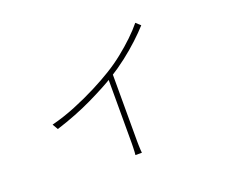

<svg xmlns="http://www.w3.org/2000/svg" viewBox="-107 -761 1214 1005"><g transform="rotate(-20 500.0 -258.5)"><path d="M137 -231Q204 -248 271.5 -275.5Q339 -303 398.5 -333.5Q458 -364 500 -390Q546 -418 588 -451.5Q630 -485 665.5 -519Q701 -553 726 -584L751 -561Q724 -531 686.5 -496Q649 -461 604 -426Q559 -391 509 -360Q480 -342 442.5 -322Q405 -302 360.5 -280.5Q316 -259 264 -238.5Q212 -218 155 -200ZM493 -378 523 -393V1Q523 13 523.5 26.5Q524 40 524.5 50.5Q525 61 526 67H490Q491 61 491.5 50.5Q492 40 492.5 26.5Q493 13 493 1Z"/></g></svg>

Font: Noto Sans JP Thin Thin
Style: Regular
Weight: 250
Version: Version 2.004-H2;hotconv 1.0.118;makeotfexe 2.5.65603